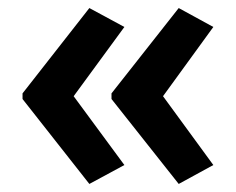

<svg xmlns="http://www.w3.org/2000/svg" viewBox="-20 -509 587 477"><path d="M36 -277 202 -489 289 -442 163 -270 289 -99 202 -52 36 -263ZM257 -277 424 -489 510 -442 385 -270 510 -99 424 -52 257 -263Z"/></svg>

Font: Noto Sans SemiCondensed SemiBold
Style: Regular
Weight: 600
Width: 4
Designer: Monotype Design Team
Foundry: Monotype Imaging Inc.
Version: Version 2.013; ttfautohint (v1.8.4.7-5d5b)